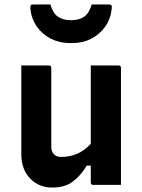

<svg xmlns="http://www.w3.org/2000/svg" viewBox="-20 -833 640 865"><path d="M200 -538Q211 -538 211 -527V-172Q211 -150 223 -138Q235 -126 255 -126Q294 -126 327 -140Q360 -154 389 -185V-538H514Q525 -538 525 -527V0H400Q389 0 389 -11V-87H371Q343 -41 307.5 -14.5Q272 12 216 12Q155 12 115.5 -29Q76 -70 76 -139V-538ZM300 -742Q337 -742 359.5 -758Q382 -774 393 -813H469Q479 -813 482 -809Q485 -805 483 -791Q478 -747 453.5 -712.5Q429 -678 391 -658.5Q353 -639 307 -639H293Q248 -639 209.5 -658.5Q171 -678 146.5 -712.5Q122 -747 117 -791Q116 -805 118.5 -809Q121 -813 131 -813H207Q218 -774 240.5 -758Q263 -742 300 -742Z"/></svg>

Font: Recursive Sn Lnr St
Style: Bold
Weight: 700
Version: Version 1.079;hotconv 1.0.112;makeotfexe 2.5.65598; ttfautoh